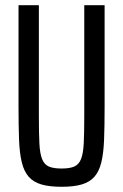

<svg xmlns="http://www.w3.org/2000/svg" viewBox="-20 -708 472 736"><path d="M216 8Q169 8 138.5 -1Q108 -10 90 -30.5Q72 -51 63.5 -86Q55 -121 53 -173Q51 -225 51 -298V-688H129V-261Q129 -197 131 -158Q133 -119 141.5 -98Q150 -77 167.5 -69.5Q185 -62 216 -62Q247 -62 264.5 -69.5Q282 -77 290.5 -98Q299 -119 301 -158Q303 -197 303 -261V-688H381V-298Q381 -225 379 -173Q377 -121 368.5 -86Q360 -51 342 -30.5Q324 -10 293.5 -1Q263 8 216 8Z"/></svg>

Font: Saira ExtraCondensed Medium
Style: Regular
Weight: 500
Width: 2
Designer: Hector Gatti with collaboration of the Omnibus-Type team
Foundry: Omnibus-Type
Version: Version 1.101